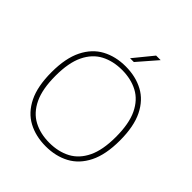

<svg xmlns="http://www.w3.org/2000/svg" viewBox="-250 -1111 1286 1286"><g transform="rotate(45 393.0 -467.5)"><path d="M393 9Q297.5 9 224.5 -30.2Q151.5 -69.5 110.2 -153.2Q69 -237 69 -370Q69 -503 110.8 -586.8Q152.5 -670.5 225.8 -709.8Q299 -749 393 -749Q488.5 -749 561.5 -709.8Q634.5 -670.5 675.8 -586.8Q717 -503 717 -370Q717 -237 675.2 -153.2Q633.5 -69.5 560.2 -30.2Q487 9 393 9ZM393 -25Q478 -25 543 -59.2Q608 -93.5 644.5 -169Q681 -244.5 681 -368Q681 -493.5 644.5 -569.8Q608 -646 543 -680.5Q478 -715 393 -715Q308 -715 243 -680.8Q178 -646.5 141.5 -571Q105 -495.5 105 -372Q105 -246.5 141.5 -170.2Q178 -94 243 -59.5Q308 -25 393 -25ZM375 -808 486 -944H529L411 -808Z"/></g></svg>

Font: Encode Sans Exp Th
Style: Regular
Weight: 100
Width: 7
Designer: Multiple Designers
Foundry: Impallari Type
Version: Version 3.002; ttfautohint (v1.8.3) -l 8 -r 50 -G 200 -x 14 